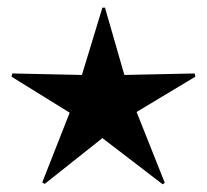

<svg xmlns="http://www.w3.org/2000/svg" viewBox="-20 -478 538 499"><path d="M402.8 1 246.1 -119.1 96.2 0 89.8 -3.9 161.1 -185.1 9.8 -278.8 12.2 -287.1 192.9 -283.2 246.1 -458H252.9L303.2 -283.2L485.8 -287.1L487.8 -278.8L335 -187L408.2 -2.9Z"/></svg>

Font: Kurinto Seri
Style: Regular
Weight: 400
Designer: Kurinto was developed by Clint Goss from a range of fonts that are compatible with the SIL Open Font License Version 1.1
Foundry: Clinton F. Goss
Version: Version 2.196; July 25, 2020